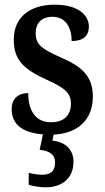

<svg xmlns="http://www.w3.org/2000/svg" viewBox="-20 -567 448 823"><path d="M175 236C246 236 295 197 295 127C295 73 259 41 205 36L210 10C317 5 378 -57 378 -153C378 -243 328 -283 238 -322C159 -357 133 -376 133 -425C133 -468 158 -495 205 -495C255 -495 287 -458 287 -391C336 -391 361 -413 361 -453C361 -502 315 -547 215 -547C110 -547 39 -495 39 -397C39 -307 84 -269 183 -224C257 -190 284 -169 284 -123C284 -75 257 -43 198 -43C134 -43 101 -91 101 -168C65 -168 30 -150 30 -99C30 -37 73 2 164 9L150 75C188 80 216 91 216 130C216 168 195 182 161 182C145 182 124 179 103 174V225C124 232 157 236 175 236Z"/></svg>

Font: Noto Serif Sinhala Condensed SemiBold
Style: Regular
Weight: 600
Width: 3
Designer: Jelle Bosma - Monotype Design Team
Foundry: Monotype Imaging Inc.
Version: Version 2.007